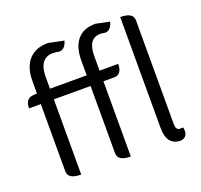

<svg xmlns="http://www.w3.org/2000/svg" viewBox="-139 -965 1187 1135"><g transform="rotate(-20 454.5 -398.0)"><path d="M813 13Q724 13 724 -99V-796Q805 -796 805 -746V-93Q805 -55 830 -55H851Q862 6 813 13ZM501 0Q420 0 420 -50V-473H189V0Q107 0 107 -50V-473H33Q33 -535 83 -538L107 -540V-619Q107 -704 149 -751Q191 -798 270 -798L367 -778Q349 -716 301 -730L275 -732Q234 -732 211 -702Q189 -672 189 -616V-540H420V-634Q420 -718 458 -763Q496 -809 572 -809L659 -791Q642 -728 592 -742L580 -743Q501 -743 501 -633V-540H618Q618 -473 568 -473H501V0Z"/></g></svg>

Font: Swei Half Moon CJK TC
Style: DemiLight
Weight: 350
Version: Version 2.125